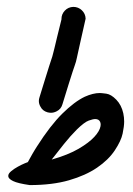

<svg xmlns="http://www.w3.org/2000/svg" viewBox="-20 -535 385 555"><path d="M129.4 -73.7Q177.2 -87.4 207.3 -105Q237.3 -122.6 252.7 -139.4Q268.1 -156.2 270.5 -169.9Q271 -172.4 271 -174.8Q271 -184.1 264.6 -188.5Q260.7 -190.9 255.4 -190.9Q249 -190.9 236.6 -186.5Q224.1 -182.1 202.1 -160.6Q183.6 -142.1 165 -118.9Q146.5 -95.7 129.4 -73.7ZM60.5 -66.4Q63 -70.8 66.4 -77.1Q69.8 -83.5 73.5 -89.8Q77.1 -96.2 80.8 -102.1Q84.5 -107.9 86.9 -111.8Q125.5 -172.4 160.4 -206.8Q195.3 -241.2 225.1 -255.4Q249 -266.1 268.6 -266.1Q273.4 -266.1 287.4 -264.2Q301.3 -262.2 316.2 -246.8Q331.1 -231.4 336.4 -207.5Q338.9 -195.8 338.9 -183.6Q338.9 -169.9 334.5 -148.9Q330.1 -127.9 311.8 -100.3Q293.5 -72.8 260.5 -50.3Q227.5 -27.8 179.4 -13.9Q131.3 0 65.9 0Q31.7 -4.9 18.1 -11.5Q4.4 -18.1 3.9 -25.4V-26.9Q3.9 -33.2 12.5 -40.3Q21 -47.4 31.7 -53.2Q42.5 -59.1 51.8 -63ZM227.5 -481Q219.2 -443.8 214.1 -421.6Q209 -399.4 206.3 -386.5Q203.6 -373.5 202.1 -367.4Q200.7 -361.3 199.5 -356.4Q198.2 -351.6 196 -345.7Q193.8 -339.8 189.7 -327.1Q185.5 -314.5 178.7 -292.5Q171.9 -270.5 160.6 -233.9Q156.7 -219.7 144 -213.4Q135.7 -209 127.4 -209Q122.6 -209 117.2 -210.4Q103 -214.4 96.7 -227.1Q92.3 -234.9 92.3 -243.2Q92.3 -248.5 94.2 -253.9Q105 -289.1 111.6 -310.3Q118.2 -331.5 122.1 -343.8Q126 -356 127.9 -361.6Q129.9 -367.2 131.1 -371.3Q132.3 -375.5 133.5 -380.4Q134.8 -385.3 137.5 -396.2Q140.1 -407.2 144.8 -426.8Q149.4 -446.3 157.7 -479V-480.5Q157.7 -494.1 167.5 -504.4Q177.2 -514.6 191.9 -515.1Q206.5 -515.1 216.8 -505.1Q227.1 -495.1 227.5 -481Z"/></svg>

Font: DimaLatifi
Style: regular
Weight: 400
Designer: R.Balvardi
Foundry: Dima Software Group
Version: Version 1.00;January 29, 2019;FontCreator 11.5.0.2427 64-bit